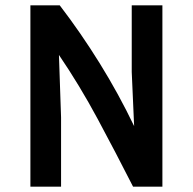

<svg xmlns="http://www.w3.org/2000/svg" viewBox="-20 -700 723 720"><path d="M94 0V-680H204Q283 -577 354 -462.5Q425 -348 483 -227L474 -430V-680H589V0H479Q415 -126 346.5 -253.5Q278 -381 201 -494L209 -260V0Z"/></svg>

Font: Inria Sans
Style: Bold
Weight: 700
Designer: Black Foundry Team
Foundry: Black Foundry
Version: Version 1.2; ttfautohint (v1.8.3)